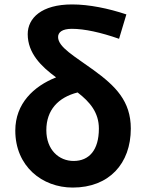

<svg xmlns="http://www.w3.org/2000/svg" viewBox="-20 -832 656 866"><path d="M308 14C472 14 570 -94 570 -252C570 -376 501 -444 402 -516C317 -578 242 -619 242 -665C242 -686 260 -702 304 -702C361 -702 434 -686 517 -657L550 -767C469 -794 382 -812 305 -812C167 -812 105 -750 105 -678C105 -592 166 -532 233 -483C132 -443 49 -365 49 -243C49 -82 170 14 308 14ZM330 -415C386 -372 426 -324 426 -252C426 -155 382 -106 312 -106C246 -106 189 -156 189 -245C189 -336 243 -393 330 -415Z"/></svg>

Font: Noto Sans Mono CJK SC
Style: Bold
Weight: 700
Designer: Ryoko NISHIZUKA 西塚涼子 (kana, bopomofo & ideographs); Paul D. Hunt (Latin, Greek & Cyrillic); Sandoll Communications 산돌커뮤니
Foundry: Adobe
Version: Version 2.004;hotconv 1.0.118;makeotfexe 2.5.65603